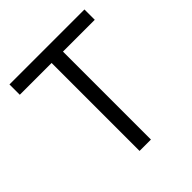

<svg xmlns="http://www.w3.org/2000/svg" viewBox="-190 -834 967 967"><g transform="rotate(-45 294.0 -350.0)"><path d="M334.5 0H253.5V-626.5H27V-700H561V-626.5H334.5Z"/></g></svg>

Font: Space Grotesk Variable Light
Style: Regular
Weight: 300
Designer: Florian Karsten
Foundry: Florian Karsten
Version: Version 2.000